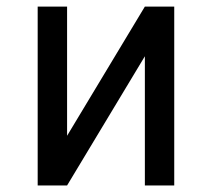

<svg xmlns="http://www.w3.org/2000/svg" viewBox="-20 -567 642 587"><path d="M95.2 -546.9H185.1V-151.9L422.9 -546.9H512.7V0H422.9V-395L185.1 0H95.2Z"/></svg>

Font: Hack
Style: Regular
Weight: 400
Monospace: yes
Designer: Christopher Simpkins
Foundry: Christopher Simpkins
Version: Version 2.019; ttfautohint (v1.4.1) -l 4 -r 80 -G 350 -x 0 -